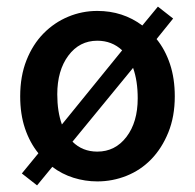

<svg xmlns="http://www.w3.org/2000/svg" viewBox="-20 -536 589 580"><path d="M274 12Q237 12 202 1Q167 -10 138 -32L92 24L46 -12L96 -73Q70 -105 55.5 -148Q41 -191 41 -245Q41 -306 60 -354Q79 -402 111.5 -435Q144 -468 186 -485.5Q228 -503 274 -503Q351 -503 410 -459L457 -516L503 -480L453 -418Q479 -386 493.5 -342.5Q508 -299 508 -245Q508 -184 488.5 -136Q469 -88 437 -55Q405 -22 362.5 -5Q320 12 274 12ZM153 -251Q153 -199 167 -160L349 -384Q318 -413 274 -413Q220 -413 186.5 -368Q153 -323 153 -251ZM274 -78Q328 -78 362 -122.5Q396 -167 396 -239Q396 -292 382 -331L199 -108Q229 -78 274 -78Z"/></svg>

Font: TT Toshiba Sans Medium
Style: Regular
Weight: 500
Designer: Paul D. Hunt
Foundry: Toshiba Corporation
Version: Version 2.020;PS 2.000;hotconv 1.0.86;makeotf.lib2.5.63406